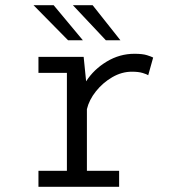

<svg xmlns="http://www.w3.org/2000/svg" viewBox="-20 -719 690 739"><path d="M128 0V-61.5H237.5V-438.5H128V-500H302L311.5 -406Q341 -452 390.8 -482Q440.5 -512 497.5 -512Q529 -512 546 -506.5Q563 -501 569.5 -497.5L550.5 -429.5Q545.5 -433 529.5 -438Q513.5 -443 487.5 -443Q448.5 -443 412 -421.8Q375.5 -400.5 349.2 -367.5Q323 -334.5 314.5 -299V-61.5H438.5V0ZM387.5 -564 260.5 -699H336.5L443.5 -564ZM242 -564 109 -699H186.5L299 -564Z"/></svg>

Font: Trispace Light
Style: Regular
Weight: 300
Designer: Tyler Finck
Foundry: Etcetera Type Company
Version: Version 1.210; ttfautohint (v1.8.3)